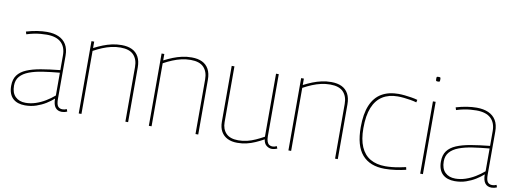

<svg xmlns="http://www.w3.org/2000/svg" viewBox="-58 -1043 3739 1386"><g transform="rotate(10 1811.5 -350.5)"><path d="M37 -112Q37 -160 59 -190Q81 -220 123.5 -238Q166 -256 227 -266.5Q288 -277 367 -285V-394Q367 -454 332 -487Q297 -520 226 -520Q206 -520 182.5 -518Q159 -516 133.5 -511Q108 -506 80 -497L74 -516Q115 -528 153 -534Q191 -540 225 -540Q275 -540 311 -524Q347 -508 366.5 -476Q386 -444 386 -394V-78Q386 -38 397.5 -23.5Q409 -9 430 -9Q438 -9 445.5 -10.5Q453 -12 462 -16L468 1Q457 6 447.5 8Q438 10 429 10Q398 10 381.5 -11Q365 -32 365 -76Q342 -55 310.5 -35.5Q279 -16 241 -3Q203 10 159 10Q131 10 108.5 2.5Q86 -5 70 -20Q54 -35 45.5 -58Q37 -81 37 -112ZM57 -117Q57 -64 85 -36.5Q113 -9 160 -9Q197 -9 233.5 -21Q270 -33 304 -53.5Q338 -74 367 -99V-266Q300 -260 243.5 -251.5Q187 -243 145 -227Q103 -211 80 -184.5Q57 -158 57 -117Z M552 0V-530H572V-483Q605 -500 636.5 -512.5Q668 -525 701.5 -532.5Q735 -540 772 -540Q817 -540 848.5 -525Q880 -510 897 -479Q914 -448 914 -401V0H894V-401Q894 -457 863.5 -489Q833 -521 768 -521Q733 -521 700.5 -513.5Q668 -506 636.5 -493Q605 -480 572 -462V0Z M1066 0V-530H1086V-483Q1119 -500 1150.5 -512.5Q1182 -525 1215.5 -532.5Q1249 -540 1286 -540Q1331 -540 1362.5 -525Q1394 -510 1411 -479Q1428 -448 1428 -401V0H1408V-401Q1408 -457 1377.5 -489Q1347 -521 1282 -521Q1247 -521 1214.5 -513.5Q1182 -506 1150.5 -493Q1119 -480 1086 -462V0Z M1715 10Q1673 10 1643 -5Q1613 -20 1596.5 -49Q1580 -78 1580 -121V-530H1600V-121Q1600 -70 1629.5 -39.5Q1659 -9 1719 -9Q1753 -9 1783.5 -16.5Q1814 -24 1844 -37.5Q1874 -51 1905 -68V-530H1925V-76Q1925 -51 1931 -35.5Q1937 -20 1947.5 -14Q1958 -8 1970 -8Q1986 -8 2001 -16L2008 1Q2000 4 1993.5 6Q1987 8 1980.5 9Q1974 10 1968 10Q1948 10 1929.5 -4Q1911 -18 1907 -49Q1876 -32 1845.5 -18.5Q1815 -5 1783 2.5Q1751 10 1715 10Z M2089 0V-530H2109V-483Q2142 -500 2173.5 -512.5Q2205 -525 2238.5 -532.5Q2272 -540 2309 -540Q2354 -540 2385.5 -525Q2417 -510 2434 -479Q2451 -448 2451 -401V0H2431V-401Q2431 -457 2400.5 -489Q2370 -521 2305 -521Q2270 -521 2237.5 -513.5Q2205 -506 2173.5 -493Q2142 -480 2109 -462V0Z M2574 -256Q2574 -354 2600.5 -417Q2627 -480 2678 -510Q2729 -540 2801 -540Q2822 -540 2846.5 -537.5Q2871 -535 2896 -531Q2921 -527 2942 -521L2938 -502Q2917 -508 2893 -512Q2869 -516 2845 -518.5Q2821 -521 2799 -521Q2734 -521 2688 -492Q2642 -463 2618 -404Q2594 -345 2594 -253Q2594 -170 2617.5 -116Q2641 -62 2686.5 -35.5Q2732 -9 2797 -9Q2820 -9 2846 -11.5Q2872 -14 2898.5 -19Q2925 -24 2947 -29L2951 -10Q2919 -2 2876.5 4Q2834 10 2796 10Q2687 10 2630.5 -55Q2574 -120 2574 -256Z M3065 -677Q3055 -677 3052.5 -679.5Q3050 -682 3050 -694Q3050 -706 3052 -708.5Q3054 -711 3065 -711Q3076 -711 3078 -708.5Q3080 -706 3080 -694Q3080 -682 3078 -679.5Q3076 -677 3065 -677ZM3055 0V-530H3075V0Z M3187 -112Q3187 -160 3209 -190Q3231 -220 3273.5 -238Q3316 -256 3377 -266.5Q3438 -277 3517 -285V-394Q3517 -454 3482 -487Q3447 -520 3376 -520Q3356 -520 3332.5 -518Q3309 -516 3283.5 -511Q3258 -506 3230 -497L3224 -516Q3265 -528 3303 -534Q3341 -540 3375 -540Q3425 -540 3461 -524Q3497 -508 3516.5 -476Q3536 -444 3536 -394V-78Q3536 -38 3547.5 -23.5Q3559 -9 3580 -9Q3588 -9 3595.5 -10.5Q3603 -12 3612 -16L3618 1Q3607 6 3597.5 8Q3588 10 3579 10Q3548 10 3531.5 -11Q3515 -32 3515 -76Q3492 -55 3460.5 -35.5Q3429 -16 3391 -3Q3353 10 3309 10Q3281 10 3258.5 2.5Q3236 -5 3220 -20Q3204 -35 3195.5 -58Q3187 -81 3187 -112ZM3207 -117Q3207 -64 3235 -36.5Q3263 -9 3310 -9Q3347 -9 3383.5 -21Q3420 -33 3454 -53.5Q3488 -74 3517 -99V-266Q3450 -260 3393.5 -251.5Q3337 -243 3295 -227Q3253 -211 3230 -184.5Q3207 -158 3207 -117Z"/></g></svg>

Font: Georama ExtraCondensed Thin Thin
Style: Regular
Weight: 250
Version: Version 1.001